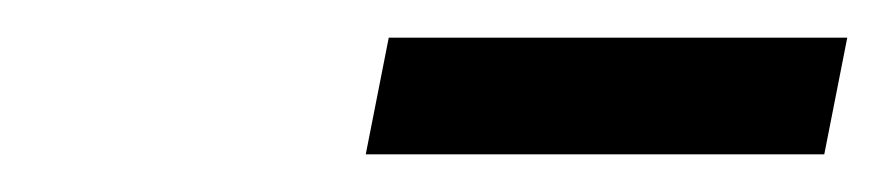

<svg xmlns="http://www.w3.org/2000/svg" viewBox="-20 -694 466 101"><path d="M172.4 -612.8H413.6L425.7 -674.2H184.5L172.4 -612.8Z"/></svg>

Font: Source Serif Variable
Style: Italic
Weight: 389
Italic angle: -12°
Designer: Frank Grießhammer
Foundry: Adobe Systems Incorporated
Version: Version 3.001;hotconv 1.0.111;makeotfexe 2.5.65597